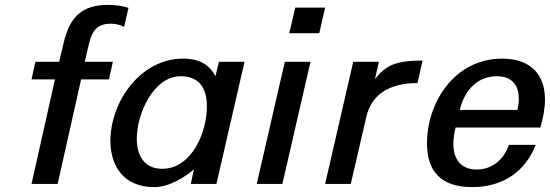

<svg xmlns="http://www.w3.org/2000/svg" viewBox="-20 -753 2251 786"><path d="M109 -428H205L109 0H216L312 -428H426L442 -500H327L344 -573C357 -629 380 -656 433 -656C452 -656 471 -652 488 -643L506 -721C480 -729 453 -733 423 -733C320 -733 266 -689 240 -575L222 -500H125Z M432 -177C432 -67 491 13 612 13C674 13 740 -30 774 -60L761 0H866L981 -500H876L862 -441C841 -482 803 -513 730 -513C553 -513 432 -334 432 -177ZM540 -185C540 -287 608 -441 720 -441C793 -441 827 -395 827 -317C827 -213 766 -62 644 -62C568 -62 540 -120 540 -185Z M1287 -617 1311 -722H1189L1164 -617ZM1136 0 1251 -500H1146L1031 0Z M1311 0H1416L1479 -272C1500 -367 1575 -413 1689 -413L1710 -505C1601 -505 1559 -486 1515 -429L1531 -500H1426Z M1728 -166C1728 -55 1782 13 1913 13C2040 13 2131 -52 2173 -160H2063C2044 -102 1997 -59 1931 -59C1865 -59 1836 -104 1836 -164C1836 -185 1840 -209 1845 -231H2192C2203 -268 2211 -307 2211 -346C2211 -447 2153 -513 2036 -513C1841 -513 1728 -334 1728 -166ZM1862 -303C1884 -391 1940 -441 2014 -441C2082 -441 2104 -397 2104 -348C2104 -334 2102 -318 2098 -303Z"/></svg>

Font: Perun Medium Italic
Style: Regular
Weight: 500
Italic angle: -12°
Foundry: Copyright (c) Stefan Peev, Context Ltd, 2016
Version: Version 1.026